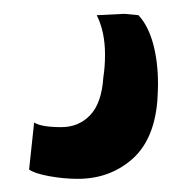

<svg xmlns="http://www.w3.org/2000/svg" viewBox="-20 -37 277 283"><path d="M70.3 150.4Q96.2 150.4 113 132.6Q129.9 114.7 132.3 77.1Q134.8 61.5 134.8 43.5Q134.8 9.8 122.6 -14.6L163.1 -16.6L184.1 -14.6Q198.2 0.5 205.6 27.1Q212.9 53.7 212.9 87.4Q212.9 95.2 211.9 111.8Q207 169.9 174.1 198.2Q141.1 226.6 94.7 226.6Q74.2 226.6 52.7 222.7Q31.2 218.8 22.9 212.9L30.3 143.6Q41 150.4 70.3 150.4Z"/></svg>

Font: Merriweather Sans
Style: Regular
Weight: 400
Designer: Eben Sorkin
Foundry: Eben Sorkin
Version: Version 1.006; ttfautohint (v1.4.1) -l 6 -r 50 -G 0 -x 11 -H